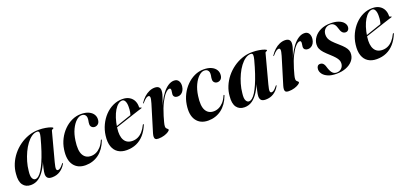

<svg xmlns="http://www.w3.org/2000/svg" viewBox="10 -1112 3772 1782"><g transform="rotate(-20 1895.5 -221.0)"><path d="M391 -115.5Q378 -67 380.2 -51.5Q382.5 -36 395.5 -36Q406 -36 418.5 -45Q431 -54 449.5 -77.5Q452.5 -81.5 454 -82.8Q455.5 -84 457 -83.5Q459 -83.5 458.8 -80.8Q458.5 -78 456 -72.5Q435.5 -36 401.2 -13.5Q367 9 321.5 9Q291 9 278 -4Q265 -17 265 -42Q265 -51 267.2 -65.2Q269.5 -79.5 274 -98.8Q278.5 -118 284.8 -141.8Q291 -165.5 299 -193L303.5 -190.5Q280 -128.5 252 -83.8Q224 -39 189.8 -15Q155.5 9 112.5 9Q61.5 9 35 -27.2Q8.5 -63.5 16 -135.5Q19.5 -184.5 38.5 -230.5Q57.5 -276.5 89 -315.8Q120.5 -355 161.8 -384.8Q203 -414.5 251 -431.5Q299 -448.5 351 -448.5Q389 -448.5 419.8 -443Q450.5 -437.5 469 -430.5Q487.5 -423.5 487.5 -418.5Q487.5 -413.5 482.8 -411.5Q478 -409.5 473 -407.2Q468 -405 466.5 -399ZM136 -121.5Q129.5 -71 140.5 -49.8Q151.5 -28.5 169 -28.5Q185 -28.5 202 -42.2Q219 -56 236.5 -84Q254 -112 272.2 -153.5Q290.5 -195 309 -250.2Q327.5 -305.5 346 -375Q354 -404.5 352.5 -420.8Q351 -437 332.5 -437Q305 -437 278.5 -418.5Q252 -400 228 -368Q204 -336 185 -295.2Q166 -254.5 153 -210Q140 -165.5 136 -121.5Z M772.5 -439.5Q747 -439.5 719.5 -414.5Q692 -389.5 670.2 -344Q648.5 -298.5 640 -236.5Q626.5 -142.5 651 -98Q675.5 -53.5 729.5 -53.5Q755.5 -53.5 779.8 -64.8Q804 -76 825.5 -99.2Q847 -122.5 862.5 -159.5Q864 -163 865.5 -164.2Q867 -165.5 869 -165Q871 -164.5 871.8 -162Q872.5 -159.5 871 -156Q856 -115.5 833.8 -84.2Q811.5 -53 783.5 -32.2Q755.5 -11.5 722.5 -0.8Q689.5 10 653 10Q575 10 536.2 -43.8Q497.5 -97.5 513 -197.5Q521 -250 544.5 -296Q568 -342 603 -377Q638 -412 681 -432Q724 -452 771 -452Q816.5 -452 847 -437.8Q877.5 -423.5 892 -399.8Q906.5 -376 903.5 -347Q901 -320.5 886.2 -308Q871.5 -295.5 853 -295.5Q835.5 -295.5 823.2 -307.5Q811 -319.5 812.5 -339.5Q813 -356 815.8 -366.8Q818.5 -377.5 818.5 -395.5Q818.5 -414 807 -426.8Q795.5 -439.5 772.5 -439.5Z M982 -210.5Q982 -210.5 1000 -216.8Q1018 -223 1046.8 -232.8Q1075.5 -242.5 1107 -253.5Q1138.5 -264.5 1166 -273.8Q1193.5 -283 1209 -288L1197.5 -278Q1203.5 -292 1207.5 -313.5Q1211.5 -335 1211.5 -364.5Q1212 -398 1202 -418.5Q1192 -439 1174 -439Q1154 -439 1134 -423.5Q1114 -408 1096.2 -378.8Q1078.5 -349.5 1065 -308Q1051.5 -266.5 1044.5 -214.5Q1034 -137 1058.5 -95.2Q1083 -53.5 1139 -53.5Q1167 -53.5 1192.2 -65.2Q1217.5 -77 1239 -100.8Q1260.5 -124.5 1277.5 -160.5Q1279.5 -164 1281 -165.2Q1282.5 -166.5 1284.5 -166Q1286.5 -165.5 1287.2 -163Q1288 -160.5 1286 -157Q1264.5 -104 1231.8 -66.8Q1199 -29.5 1155.8 -10.2Q1112.5 9 1059.5 9Q1010 9 975.5 -13Q941 -35 926 -78.2Q911 -121.5 919 -184.5Q926 -239.5 949 -287.8Q972 -336 1007 -372.8Q1042 -409.5 1085.8 -430.2Q1129.5 -451 1178 -451Q1220.5 -451 1248.2 -434.2Q1276 -417.5 1289 -390.2Q1302 -363 1301 -331.5Q1301 -325.5 1303.8 -322Q1306.5 -318.5 1315 -318.5Q1318.5 -318.5 1319.8 -317.5Q1321 -316.5 1321 -315Q1321.5 -313.5 1320.2 -312Q1319 -310.5 1316 -309.5Q1308.5 -307.5 1281.8 -299Q1255 -290.5 1217.5 -278Q1180 -265.5 1139.5 -252.2Q1099 -239 1063.8 -227.2Q1028.5 -215.5 1006.8 -208.2Q985 -201 985 -201Z M1349.5 -345.5Q1348.5 -345.5 1348.5 -347.2Q1348.5 -349 1350.5 -352.5Q1369.5 -381.5 1393.2 -403Q1417 -424.5 1443.8 -436.2Q1470.5 -448 1497.5 -448Q1524.5 -448 1537.5 -436Q1550.5 -424 1550.5 -402.5Q1550.5 -384 1545 -363.5Q1539.5 -343 1530.2 -317.8Q1521 -292.5 1510 -260.8Q1499 -229 1488 -187.5L1483 -189.5Q1501 -247 1524.5 -294.2Q1548 -341.5 1574.8 -376Q1601.5 -410.5 1630.5 -429.2Q1659.5 -448 1689 -448Q1719.5 -448 1733.2 -425.8Q1747 -403.5 1743 -371Q1740 -347.5 1730 -331Q1720 -314.5 1705.5 -305.8Q1691 -297 1673.5 -297Q1655.5 -297 1644 -306Q1632.5 -315 1632.5 -333Q1632.5 -343.5 1635 -353.2Q1637.5 -363 1637.5 -372Q1637.5 -381.5 1634.5 -386.8Q1631.5 -392 1623.5 -392Q1606.5 -392 1583 -367.5Q1559.5 -343 1534.5 -294.2Q1509.5 -245.5 1487.5 -172Q1478 -139 1471.5 -115Q1465 -91 1465 -75.5Q1465 -63.5 1470.8 -57Q1476.5 -50.5 1482.2 -46.2Q1488 -42 1488 -37Q1488 -29.5 1472 -18.5Q1456 -7.5 1429.2 0.8Q1402.5 9 1371.5 9Q1351.5 9 1342.8 1.5Q1334 -6 1334 -20.5Q1334 -35 1340 -55.5L1421 -321.5Q1433.5 -363.5 1431.5 -378.5Q1429.5 -393.5 1416.5 -393.5Q1406.5 -393.5 1393 -384.8Q1379.5 -376 1357 -350Q1355 -347 1353.2 -346Q1351.5 -345 1349.5 -345.5Z M1984 -439.5Q1958.5 -439.5 1931 -414.5Q1903.5 -389.5 1881.8 -344Q1860 -298.5 1851.5 -236.5Q1838 -142.5 1862.5 -98Q1887 -53.5 1941 -53.5Q1967 -53.5 1991.2 -64.8Q2015.5 -76 2037 -99.2Q2058.5 -122.5 2074 -159.5Q2075.5 -163 2077 -164.2Q2078.5 -165.5 2080.5 -165Q2082.5 -164.5 2083.2 -162Q2084 -159.5 2082.5 -156Q2067.5 -115.5 2045.2 -84.2Q2023 -53 1995 -32.2Q1967 -11.5 1934 -0.8Q1901 10 1864.5 10Q1786.5 10 1747.8 -43.8Q1709 -97.5 1724.5 -197.5Q1732.5 -250 1756 -296Q1779.5 -342 1814.5 -377Q1849.5 -412 1892.5 -432Q1935.5 -452 1982.5 -452Q2028 -452 2058.5 -437.8Q2089 -423.5 2103.5 -399.8Q2118 -376 2115 -347Q2112.5 -320.5 2097.8 -308Q2083 -295.5 2064.5 -295.5Q2047 -295.5 2034.8 -307.5Q2022.5 -319.5 2024 -339.5Q2024.5 -356 2027.2 -366.8Q2030 -377.5 2030 -395.5Q2030 -414 2018.5 -426.8Q2007 -439.5 1984 -439.5Z M2501 -115.5Q2488 -67 2490.2 -51.5Q2492.5 -36 2505.5 -36Q2516 -36 2528.5 -45Q2541 -54 2559.5 -77.5Q2562.5 -81.5 2564 -82.8Q2565.5 -84 2567 -83.5Q2569 -83.5 2568.8 -80.8Q2568.5 -78 2566 -72.5Q2545.5 -36 2511.2 -13.5Q2477 9 2431.5 9Q2401 9 2388 -4Q2375 -17 2375 -42Q2375 -51 2377.2 -65.2Q2379.5 -79.5 2384 -98.8Q2388.5 -118 2394.8 -141.8Q2401 -165.5 2409 -193L2413.5 -190.5Q2390 -128.5 2362 -83.8Q2334 -39 2299.8 -15Q2265.5 9 2222.5 9Q2171.5 9 2145 -27.2Q2118.5 -63.5 2126 -135.5Q2129.5 -184.5 2148.5 -230.5Q2167.5 -276.5 2199 -315.8Q2230.5 -355 2271.8 -384.8Q2313 -414.5 2361 -431.5Q2409 -448.5 2461 -448.5Q2499 -448.5 2529.8 -443Q2560.5 -437.5 2579 -430.5Q2597.5 -423.5 2597.5 -418.5Q2597.5 -413.5 2592.8 -411.5Q2588 -409.5 2583 -407.2Q2578 -405 2576.5 -399ZM2246 -121.5Q2239.5 -71 2250.5 -49.8Q2261.5 -28.5 2279 -28.5Q2295 -28.5 2312 -42.2Q2329 -56 2346.5 -84Q2364 -112 2382.2 -153.5Q2400.5 -195 2419 -250.2Q2437.5 -305.5 2456 -375Q2464 -404.5 2462.5 -420.8Q2461 -437 2442.5 -437Q2415 -437 2388.5 -418.5Q2362 -400 2338 -368Q2314 -336 2295 -295.2Q2276 -254.5 2263 -210Q2250 -165.5 2246 -121.5Z M2636 -345.5Q2635 -345.5 2635 -347.2Q2635 -349 2637 -352.5Q2656 -381.5 2679.8 -403Q2703.5 -424.5 2730.2 -436.2Q2757 -448 2784 -448Q2811 -448 2824 -436Q2837 -424 2837 -402.5Q2837 -384 2831.5 -363.5Q2826 -343 2816.8 -317.8Q2807.5 -292.5 2796.5 -260.8Q2785.5 -229 2774.5 -187.5L2769.5 -189.5Q2787.5 -247 2811 -294.2Q2834.5 -341.5 2861.2 -376Q2888 -410.5 2917 -429.2Q2946 -448 2975.5 -448Q3006 -448 3019.8 -425.8Q3033.5 -403.5 3029.5 -371Q3026.5 -347.5 3016.5 -331Q3006.5 -314.5 2992 -305.8Q2977.5 -297 2960 -297Q2942 -297 2930.5 -306Q2919 -315 2919 -333Q2919 -343.5 2921.5 -353.2Q2924 -363 2924 -372Q2924 -381.5 2921 -386.8Q2918 -392 2910 -392Q2893 -392 2869.5 -367.5Q2846 -343 2821 -294.2Q2796 -245.5 2774 -172Q2764.5 -139 2758 -115Q2751.5 -91 2751.5 -75.5Q2751.5 -63.5 2757.2 -57Q2763 -50.5 2768.8 -46.2Q2774.5 -42 2774.5 -37Q2774.5 -29.5 2758.5 -18.5Q2742.5 -7.5 2715.8 0.8Q2689 9 2658 9Q2638 9 2629.2 1.5Q2620.5 -6 2620.5 -20.5Q2620.5 -35 2626.5 -55.5L2707.5 -321.5Q2720 -363.5 2718 -378.5Q2716 -393.5 2703 -393.5Q2693 -393.5 2679.5 -384.8Q2666 -376 2643.5 -350Q2641.5 -347 2639.8 -346Q2638 -345 2636 -345.5Z M3136 -1.5Q3165 -1.5 3184.5 -20.8Q3204 -40 3204.5 -69.5Q3205 -86 3198.2 -101Q3191.5 -116 3176 -133.8Q3160.5 -151.5 3134.5 -175Q3103 -203 3083.2 -224.5Q3063.5 -246 3054.8 -266.8Q3046 -287.5 3047.5 -312Q3050 -348.5 3073.5 -380.2Q3097 -412 3138.2 -431.5Q3179.5 -451 3235.5 -451Q3282.5 -451 3314 -439Q3345.5 -427 3361.2 -408.2Q3377 -389.5 3378 -369Q3378.5 -348.5 3368.2 -336.2Q3358 -324 3342 -324Q3322.5 -324 3309.5 -338Q3296.5 -352 3287 -388Q3278.5 -416.5 3263.8 -428.8Q3249 -441 3228 -441Q3197 -441 3176.8 -420.5Q3156.5 -400 3156 -366Q3156 -347 3162.5 -329.5Q3169 -312 3188 -291.2Q3207 -270.5 3243.5 -239Q3273 -213.5 3290.2 -193.5Q3307.5 -173.5 3314.2 -154.5Q3321 -135.5 3318 -112.5Q3314 -77 3289.2 -49.8Q3264.5 -22.5 3223.8 -6.8Q3183 9 3130 9Q3081 9 3048 -5Q3015 -19 2998.2 -41Q2981.5 -63 2981.5 -87.5Q2981.5 -105.5 2990.2 -117.8Q2999 -130 3016 -130Q3036.5 -130 3048.8 -115Q3061 -100 3070 -64.5Q3082.5 -29.5 3098 -15.5Q3113.5 -1.5 3136 -1.5Z M3451.5 -210.5Q3451.5 -210.5 3469.5 -216.8Q3487.5 -223 3516.2 -232.8Q3545 -242.5 3576.5 -253.5Q3608 -264.5 3635.5 -273.8Q3663 -283 3678.5 -288L3667 -278Q3673 -292 3677 -313.5Q3681 -335 3681 -364.5Q3681.5 -398 3671.5 -418.5Q3661.5 -439 3643.5 -439Q3623.5 -439 3603.5 -423.5Q3583.5 -408 3565.8 -378.8Q3548 -349.5 3534.5 -308Q3521 -266.5 3514 -214.5Q3503.5 -137 3528 -95.2Q3552.5 -53.5 3608.5 -53.5Q3636.5 -53.5 3661.8 -65.2Q3687 -77 3708.5 -100.8Q3730 -124.5 3747 -160.5Q3749 -164 3750.5 -165.2Q3752 -166.5 3754 -166Q3756 -165.5 3756.8 -163Q3757.5 -160.5 3755.5 -157Q3734 -104 3701.2 -66.8Q3668.5 -29.5 3625.2 -10.2Q3582 9 3529 9Q3479.5 9 3445 -13Q3410.5 -35 3395.5 -78.2Q3380.5 -121.5 3388.5 -184.5Q3395.5 -239.5 3418.5 -287.8Q3441.5 -336 3476.5 -372.8Q3511.5 -409.5 3555.2 -430.2Q3599 -451 3647.5 -451Q3690 -451 3717.8 -434.2Q3745.5 -417.5 3758.5 -390.2Q3771.5 -363 3770.5 -331.5Q3770.5 -325.5 3773.2 -322Q3776 -318.5 3784.5 -318.5Q3788 -318.5 3789.2 -317.5Q3790.5 -316.5 3790.5 -315Q3791 -313.5 3789.8 -312Q3788.5 -310.5 3785.5 -309.5Q3778 -307.5 3751.2 -299Q3724.5 -290.5 3687 -278Q3649.5 -265.5 3609 -252.2Q3568.5 -239 3533.2 -227.2Q3498 -215.5 3476.2 -208.2Q3454.5 -201 3454.5 -201Z"/></g></svg>

Font: Fraunces 120pt SemiBold
Style: Italic
Weight: 600
Italic angle: -16°
Version: Version 1.000;[b76b70a41]